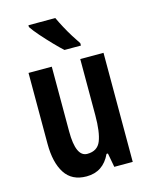

<svg xmlns="http://www.w3.org/2000/svg" viewBox="-117 -841 723 925"><g transform="rotate(-15 245.0 -378.0)"><path d="M431 -544V0H339L326 -70H319Q282 10 199 10Q126 10 91.5 -43.5Q57 -97 57 -190V-544H173V-221Q173 -94 230 -94Q281 -94 298 -137Q315 -180 315 -264V-544ZM250 -766Q260 -744 275 -716Q290 -688 306.5 -661.5Q323 -635 335 -618V-606H253Q235 -622 207.5 -650.5Q180 -679 154.5 -708Q129 -737 116 -757V-766Z"/></g></svg>

Font: Noto Sans Bengali ExtraCondensed SemiBold
Style: Regular
Weight: 600
Width: 2
Designer: Joana Ranito - Universal Thirst; Jelle Bosma - Monotype Design Team
Foundry: Universal Thirst ehf.
Version: Version 3.000; ttfautohint (v1.8.4.7-5d5b)